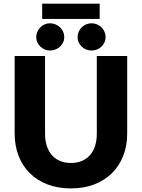

<svg xmlns="http://www.w3.org/2000/svg" viewBox="-20 -1040 789 1068"><path d="M374.5 -133.5Q408.5 -133.5 435.2 -144.8Q462 -156 480.5 -177Q499 -198 508.8 -228.2Q518.5 -258.5 518.5 -297V-728.5H687.5V-297Q687.5 -230 665.8 -174Q644 -118 603.5 -77.5Q563 -37 505 -14.5Q447 8 374.5 8Q301.5 8 243.5 -14.5Q185.5 -37 145 -77.5Q104.5 -118 83 -174Q61.5 -230 61.5 -297V-728.5H230.5V-297.5Q230.5 -259 240.2 -228.8Q250 -198.5 268.5 -177.2Q287 -156 313.8 -144.8Q340.5 -133.5 374.5 -133.5ZM214.5 -1019.5H534.5V-934.5H214.5ZM337.5 -834Q337.5 -818 331.2 -804.5Q325 -791 314 -780.8Q303 -770.5 288.5 -764.8Q274 -759 257.5 -759Q242.5 -759 228.8 -764.8Q215 -770.5 204.5 -780.8Q194 -791 187.8 -804.5Q181.5 -818 181.5 -834Q181.5 -849.5 187.8 -863.5Q194 -877.5 204.5 -888Q215 -898.5 228.8 -904.5Q242.5 -910.5 257.5 -910.5Q274 -910.5 288.5 -904.5Q303 -898.5 314 -888Q325 -877.5 331.2 -863.5Q337.5 -849.5 337.5 -834ZM567.5 -834Q567.5 -818 561.2 -804.5Q555 -791 544.5 -780.8Q534 -770.5 519.8 -764.8Q505.5 -759 489.5 -759Q473.5 -759 459.2 -764.8Q445 -770.5 434.5 -780.8Q424 -791 417.8 -804.5Q411.5 -818 411.5 -834Q411.5 -849.5 417.8 -863.5Q424 -877.5 434.5 -888Q445 -898.5 459.2 -904.5Q473.5 -910.5 489.5 -910.5Q505.5 -910.5 519.8 -904.5Q534 -898.5 544.5 -888Q555 -877.5 561.2 -863.5Q567.5 -849.5 567.5 -834Z"/></svg>

Font: Lato ExtraBold
Style: Regular
Weight: 800
Designer: Lukasz Dziedzic with Adam Twardoch and Botio Nikoltchev
Foundry: tyPoland Lukasz Dziedzic
Version: Version 2.015; 2015-08-06; http://www.latofonts.com/